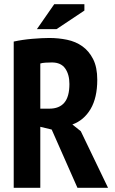

<svg xmlns="http://www.w3.org/2000/svg" viewBox="-20 -890 543 910"><path d="M45 -693Q86 -702 133 -706Q180 -710 214 -710Q257 -710 298 -701.5Q339 -693 370.5 -670.5Q402 -648 421.5 -609.5Q441 -571 441 -512Q441 -427 409.5 -373.5Q378 -320 323 -300L363 -268L492 0H347L225 -276L171 -289V0H45ZM171 -375H214Q261 -375 285 -403.5Q309 -432 309 -492Q309 -537 289 -565.5Q269 -594 226 -594Q210 -594 195 -593Q180 -592 171 -589ZM237 -870H380V-840L248 -752H155Z"/></svg>

Font: PT Sans Narrow
Style: Bold
Weight: 700
Width: 3
Designer: A.Korolkova, O.Umpeleva, V.Yefimov
Foundry: ParaType Ltd
Version: Version 2.003W OFL